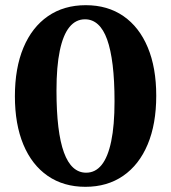

<svg xmlns="http://www.w3.org/2000/svg" viewBox="-20 -708 660 741"><path d="M312.5 -41.5Q348 -41.5 372.2 -71.5Q396.5 -101.5 409.2 -162.8Q422 -224 422 -316.5Q422 -397 414.8 -456.8Q407.5 -516.5 393.5 -555.5Q379.5 -594.5 358 -614Q336.5 -633.5 308 -633.5Q272.5 -633.5 248 -603.5Q223.5 -573.5 210.8 -512.5Q198 -451.5 198 -358.5Q198 -278.5 205.2 -218.5Q212.5 -158.5 226.8 -119.5Q241 -80.5 262.5 -61Q284 -41.5 312.5 -41.5ZM311 -688Q395.5 -688 456.5 -645.8Q517.5 -603.5 550.2 -525.2Q583 -447 583 -338.5Q583 -229.5 550 -150.8Q517 -72 455.5 -29.5Q394 13 309.5 13Q225.5 13 164.2 -29.2Q103 -71.5 70.2 -150Q37.5 -228.5 37.5 -336.5Q37.5 -445.5 70.5 -524.2Q103.5 -603 165 -645.5Q226.5 -688 311 -688Z"/></svg>

Font: Newsreader 24pt
Style: Bold
Weight: 700
Designer: Hugues Gentile
Foundry: Production Type
Version: Version 1.003